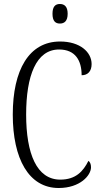

<svg xmlns="http://www.w3.org/2000/svg" viewBox="-20 -932 506 962"><path d="M280 -814C302 -814 319 -826 319 -863C319 -900 302 -912 280 -912C258 -912 243 -900 243 -863C243 -826 258 -814 280 -814ZM274 10C381 10 436 -53 436 -94C436 -109 431 -121 423 -126C397 -74 360 -32 282 -32C164 -32 111 -162 111 -358C111 -552 161 -684 276 -684C358 -684 389 -628 389 -555C420 -555 439 -575 439 -611C439 -671 381 -724 281 -724C125 -724 44 -581 44 -358C44 -137 124 10 274 10Z"/></svg>

Font: Noto Serif Hebrew ExtraCondensed Light
Style: Regular
Weight: 300
Width: 2
Designer: Monotype Design Team
Foundry: Monotype Imaging Inc.
Version: Version 2.004